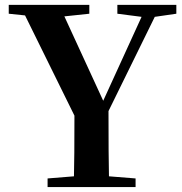

<svg xmlns="http://www.w3.org/2000/svg" viewBox="-20 -762 740 782"><path d="M610.4 -693.4 421.9 -309.6Q421.9 -120.1 423.8 -43.9L532.2 -35.2V0H173.8V-35.2L281.2 -43.9Q283.2 -116.2 283.2 -291L82 -699.2L15.6 -706.1V-742.2H343.8V-706.1L242.2 -695.3L400.4 -351.6L556.6 -693.4L458 -706.1V-742.2H698.2V-706.1Z"/></svg>

Font: Bpmf Zihi Serif Bold
Style: Bold
Weight: 700
Foundry: But Ko
Version: Version 1.320